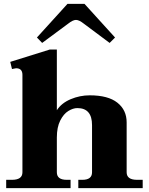

<svg xmlns="http://www.w3.org/2000/svg" viewBox="-20 -973 771 993"><path d="M198 -751 171 -779 329 -953H417L575 -779L547 -751L413 -851Q389 -870 373 -870Q357 -870 333 -851ZM718 -43V0H385V-43H406Q456 -43 456 -82V-326Q456 -414 380 -414Q358 -414 333.5 -399Q309 -384 291.5 -349.5Q274 -315 274 -262V-82Q274 -43 325 -43H345V0H12V-43H42Q96 -43 96 -82V-586Q96 -620 63 -620Q61 -620 42 -616L33 -653L238 -717H274V-403Q298 -440 345.5 -460Q393 -480 444 -480Q539 -480 587 -442Q635 -404 635 -340V-82Q635 -43 689 -43Z"/></svg>

Font: Taviraj Bold
Style: Regular
Weight: 700
Designer: Katatrad Team
Foundry: CadsonDemak
Version: Version 1.030